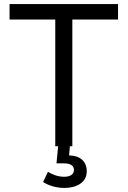

<svg xmlns="http://www.w3.org/2000/svg" viewBox="-20 -720 628 945"><path d="M252 0H266L258 84H295C326 84 344 95 344 116C344 140 323 150 296 150C264 150 239 139 216 126L192 176C219 193 256 205 297 205C356 205 407 179 407 123C407 73 372 45 320 45L324 0H336V-624H561V-700H27V-624H252Z"/></svg>

Font: Meta Space
Style: Regular
Weight: 400
Designer: Meta Pool / Florian Karsten
Foundry: Meta Pool / Florian Karsten
Version: Version 2.000;Glyphs 3.1.1 (3137)